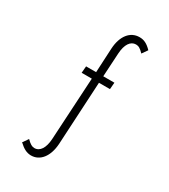

<svg xmlns="http://www.w3.org/2000/svg" viewBox="-234 -899 1068 1210"><g transform="rotate(30 300.0 -294.0)"><path d="M191 200C192 200 193 200 194 200C258 200 305 143 311 48L336 -411H416L420 -460H339L349 -632C353 -699 379 -737 418 -737C437 -737 451 -729 475 -704L503 -744C472 -776 447 -788 416 -788C415 -788 414 -788 414 -788C348 -788 301 -731 296 -636L287 -460H214L210 -411H284L258 44C254 109 229 149 189 149C172 149 157 141 132 116L104 156C137 187 162 199 191 200Z"/></g></svg>

Font: Jost Light
Style: Regular
Weight: 300
Version: Version 3.710